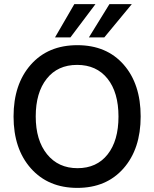

<svg xmlns="http://www.w3.org/2000/svg" viewBox="-20 -907 751 935"><path d="M207.5 -523.5Q154 -456 154 -340Q154 -224 209 -156Q264 -88 357.5 -88Q451 -88 504 -155Q557 -222 557 -339.5Q557 -457 503.5 -524Q450 -591 355.5 -591Q261 -591 207.5 -523.5ZM356.5 8Q215 8 130.5 -87Q46 -182 46 -339.5Q46 -497 130 -592Q214 -687 356.5 -687Q499 -687 582 -592.5Q665 -498 665 -340Q665 -182 581.5 -87Q498 8 356.5 8ZM248 -725 342 -887H445L323 -725ZM413 -725 513 -887H622L488 -725Z"/></svg>

Font: Hind Medium
Style: Regular
Weight: 500
Designer: Manushi Parikh, Satya Rajpurohit
Foundry: Indian Type Foundry
Version: Version 1.201;PS 1.0;hotconv 1.0.78;makeotf.lib2.5.61930; tt